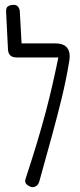

<svg xmlns="http://www.w3.org/2000/svg" viewBox="-20 -759 332 792"><path d="M105 11Q89 4 85.5 -4.5Q82 -13 86 -23Q112 -102 132.5 -170Q153 -238 169 -298.5Q185 -359 198 -416.5Q211 -474 223 -533L265 -503Q253 -430 235 -356Q217 -282 194 -198Q171 -114 142 -10Q139 0 133 5.5Q127 11 119.5 12.5Q112 14 105 11ZM265 -503 223 -522H48Q32 -522 23 -530Q14 -538 13 -554L5 -713Q5 -722 8 -727.5Q11 -733 18.5 -736Q26 -739 37 -739Q45 -739 50 -735.5Q55 -732 58.5 -725Q62 -718 62 -707L69 -580H207Q232 -580 246 -571.5Q260 -563 265 -546Q270 -529 265 -503Z"/></svg>

Font: Fredoka Condensed Light
Style: Regular
Weight: 300
Width: 3
Designer: Ben Nathan
Foundry: Milena B. Brandão, Ben Nathan
Version: Version 2.001